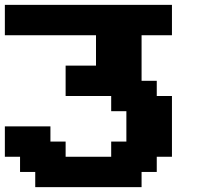

<svg xmlns="http://www.w3.org/2000/svg" viewBox="-20 -645 852 790"><path d="M125 125H562.5V62.5H625V0H687.5V-250H625V-312.5H562.5V-500H687.5V-625H0V-500H375V-375H250V-250H437.5V-187.5H500V-62.5H437.5V0H250V-62.5H187.5V-125H0V0H62.5V62.5H125Z"/></svg>

Font: Faithful 32x
Style: Semibold
Weight: 400
Foundry: Faithful Resource Pack
Version: Version 1.0; January 27, 2023